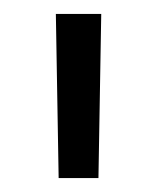

<svg xmlns="http://www.w3.org/2000/svg" viewBox="-20 -728 225 275"><path d="M121 -473 125 -708H60L64 -473Z"/></svg>

Font: UULA Sans
Style: Regular
Weight: 400
Designer: Mohamed Gaber, Laura Garcia Mut
Foundry: Kief Type Foundry
Version: Version 3.006;hotconv 1.0.109;makeotfexe 2.5.65596